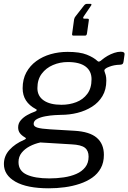

<svg xmlns="http://www.w3.org/2000/svg" viewBox="-40 -809 670 1003"><path d="M343.9 -622.9Q335.6 -622.9 336.6 -631.1L347.1 -708Q349.1 -717.4 354.8 -723.8L397.4 -778.4Q401.8 -784.3 405.6 -786.5Q409.4 -788.8 414.4 -788.8H433.7Q437.2 -788.8 437.7 -785.9Q438.2 -783.1 435.4 -779.3L399.1 -725.8Q393.7 -718.7 394.3 -715.1Q395 -711.4 400.1 -711.4H416.3Q422.1 -711.4 423.5 -708.9Q425 -706.3 423.7 -700.1L414.4 -634.7Q412.9 -622.9 404.4 -622.9H343.9ZM215.3 174.7Q101.2 174.7 40.8 140.3Q-19.6 105.9 -19.6 48Q-19.6 5.6 9.7 -26.4Q38.9 -58.4 85.4 -78.1Q93.1 -81.4 95 -84.7Q96.8 -88 90.2 -91.3Q72.4 -101.8 63.6 -113.9Q54.8 -126.1 54.8 -143.5Q54.8 -164.5 68.3 -180.4Q81.7 -196.3 101.9 -207.7Q122.2 -219.1 141.4 -225.7Q149.3 -228.5 151.5 -232.6Q153.6 -236.8 146.9 -239.3Q112.8 -257.4 95.6 -284.3Q78.3 -311.3 78.3 -348Q78.3 -395.2 97.5 -430.5Q116.7 -465.9 149.7 -489.9Q182.6 -513.9 224.7 -526Q266.9 -538 312.7 -538Q377.4 -538 413.5 -523.4Q449.6 -508.9 469.2 -490.3Q474.3 -485.5 480.4 -488.2Q486.6 -490.9 492.4 -496.6Q505.5 -507.6 521.8 -517.1Q538.2 -526.5 556.4 -532.7Q574.7 -538.8 590.3 -538.8Q602 -538.8 606.8 -535.3Q611.7 -531.8 610.4 -522.9L605.6 -488.7Q604.4 -478.9 600.8 -475.2Q597.3 -471.4 587.5 -470.9Q569.5 -470.5 556.1 -467.7Q542.7 -465 531.6 -460.6Q500.7 -449.7 505.9 -436.3Q509.4 -428 512.4 -416.3Q515.4 -404.6 515.4 -387.9Q515.4 -340.9 495.2 -307.1Q475 -273.2 440.8 -251.6Q406.5 -229.9 364.6 -219.4Q322.7 -209 278.5 -209Q269.3 -209 246.3 -207.6Q223.3 -206.3 197.8 -201.7Q172.2 -197.1 154 -187.6Q135.8 -178 135.8 -161.7Q135.8 -148.2 155.7 -142.2Q175.6 -136.2 220.7 -133.5L348.5 -125.9Q428.3 -121.4 465.5 -89.4Q502.7 -57.4 502.7 0.2Q502.7 40.2 486.5 69.6Q470.3 99.1 441.8 119.1Q413.2 139.1 376.4 151.3Q339.6 163.6 298.4 169.1Q257.1 174.7 215.3 174.7ZM217.9 123Q256.3 123 292.9 117.6Q329.6 112.2 358.7 99.5Q387.9 86.8 405.3 64.6Q422.8 42.3 422.8 9.3Q422.8 -22.1 403.3 -37.3Q383.8 -52.5 334.4 -54.9L170.8 -64.8Q140.7 -58.3 114.8 -44.6Q88.9 -30.9 72.8 -10.6Q56.7 9.7 56.7 37.8Q56.7 83.5 99.5 103.2Q142.2 123 217.9 123ZM281.1 -261.6Q322.7 -261.6 358.3 -275.3Q393.9 -288.9 416 -318.5Q438.2 -348.1 438.2 -395.1Q438.2 -437.9 407 -461.4Q375.8 -484.9 314.4 -484.9Q273.1 -484.9 236.7 -469.3Q200.4 -453.8 177.9 -423.7Q155.4 -393.7 155.4 -348.4Q155.4 -307.1 188.5 -284.3Q221.5 -261.6 281.1 -261.6Z"/></svg>

Font: Libre Franklin Thin
Style: Italic
Weight: 100
Italic angle: -8°
Designer: Pablo Impallari, Rodrigo Fuenzalida, Nhung Nguyen
Foundry: Impallari Type
Version: Version 3.000